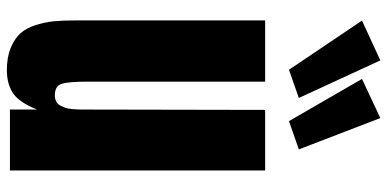

<svg xmlns="http://www.w3.org/2000/svg" viewBox="-300 -802 1112 551"><g transform="rotate(90 255.5 -527.0)"><path d="M328.1 -800.8 207 -1010.3 319.3 -1063 409.2 -829.1ZM180.7 -800.8 39.6 -1010.3 153.8 -1063 261.7 -829.1ZM295.9 -732.4H469.7V0H294.9V-78.1Q274.4 -26.4 247.8 -8.8Q221.2 8.8 182.1 8.8Q145 8.8 118.2 -2.2Q91.3 -13.2 76.2 -30Q61 -46.9 52.5 -74Q43.9 -101.1 41.5 -126.5Q39.1 -151.9 39.1 -187V-732.4H214.8V-222.2Q214.8 -166.5 221.4 -147.7Q228 -128.9 253.9 -128.9Q263.7 -128.9 271.2 -132.6Q278.8 -136.2 283 -144Q287.1 -151.9 289.8 -159.2Q292.5 -166.5 293.5 -178.5Q294.4 -190.4 294.7 -197.3Q294.9 -204.1 294.9 -216.3Q294.9 -220.2 294.9 -222.2Z"/></g></svg>

Font: Anton
Style: Regular
Weight: 400
Foundry: vernon adams
Version: Version 1.000